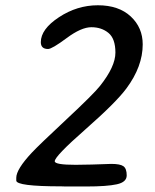

<svg xmlns="http://www.w3.org/2000/svg" viewBox="-20 -692 575 714"><path d="M300.8 1.5H224.1L208.5 1Q40.5 1 40.5 -20.5V-30.8Q40.5 -62.5 98.6 -124.5Q124.5 -152.3 226.3 -247.3Q328.1 -342.3 351.6 -372.1Q409.2 -444.3 409.2 -496.3Q409.2 -548.3 383.3 -569.6Q357.4 -590.8 319.8 -590.8Q282.2 -590.8 227.8 -550.3Q173.3 -509.8 158.7 -509.8Q131.8 -509.8 131.8 -535.2Q131.8 -583.5 199.2 -627.9Q266.6 -672.4 344 -672.4Q421.4 -672.4 466.1 -630.9Q510.7 -589.4 510.7 -526.9Q510.7 -444.8 450.2 -363.3Q411.6 -311 297.6 -210.9Q183.6 -110.8 183.6 -92.3Q183.6 -79.1 261.2 -79.1L321.3 -80.1L394 -82.5Q427.2 -82.5 439.2 -73.7Q451.2 -64.9 451.2 -39.8Q451.2 -14.6 414.3 -6.6Q377.4 1.5 300.8 1.5Z"/></svg>

Font: Averia Sans Libre
Style: Italic
Weight: 400
Italic angle: -7.90001°
Version: Version 1.002